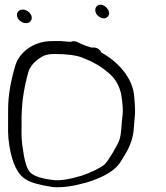

<svg xmlns="http://www.w3.org/2000/svg" viewBox="-20 -802 707 818"><path d="M439.7 -731.9C454 -749.1 436 -767.8 431 -772.1C414.9 -786.1 399.3 -784 391.2 -774.3C383 -764.5 383.5 -746.5 398.8 -733.4C412.1 -722 429.5 -719.7 439.7 -731.9ZM109.9 -711.3C119 -721.5 116.9 -739 101.7 -751.7C86.3 -764.4 67.5 -763.8 58.1 -753.8C48.7 -743.7 49.8 -725.7 65.9 -712.8C81.6 -700.3 100.7 -700.9 109.9 -711.3ZM495.9 -403C502.8 -361.3 504.8 -329.9 502.4 -313.2C496.6 -273 498.8 -237.3 488.7 -206C482 -185.1 439.3 -113.3 425.4 -101.1C408.9 -86.5 357.8 -62.7 327.5 -53.4C275.6 -37.5 235.1 -31.8 207.5 -34.9C152.1 -41.3 121.3 -54 109.3 -67L109 -67.3L108.7 -67.6C98.9 -77.3 88 -102 81.2 -142.9C69.5 -213.4 71.6 -222.2 72 -275.6C70.2 -347.7 79.6 -421 101.3 -496.5C108.4 -519.6 126.8 -541 158.4 -560.3C170.8 -567.8 188.3 -572 211.7 -572C265.8 -572 305.7 -566.3 330.4 -556.6C376.4 -538.6 411.9 -519.8 452.8 -482.2C473.6 -461.7 487.5 -436.8 495.9 -403ZM370.6 -599.6C369.4 -599.6 368.1 -599.8 366.5 -600.3C350 -605.6 344.6 -606.6 324.7 -615.4L307.7 -623.7L307.1 -623.9C298.2 -627.3 289.3 -627.8 280.5 -623.6C271.7 -624.7 257.6 -625.9 239.1 -627L238.7 -627H202.5C114.8 -627 60.3 -572 45.8 -524.3C25.4 -457.2 14.9 -395 14.6 -337.7C14.3 -292.5 14.3 -260.4 14.4 -241.4C14.6 -221.8 16.5 -201.2 20.1 -179.5C32.3 -106.6 54.4 -56.1 95 -34.8C114.8 -23.1 150 -13.7 204.1 -5.2L204.6 -5.1L205.1 -5.1C243.7 -1.5 291.3 -8.4 350.2 -24.8C421.6 -47 469.9 -75 493 -111.2C499.8 -122.4 506.3 -133.1 512.6 -143.3C535.4 -180.4 548.1 -218 550.1 -256.1C552.7 -305.8 559.3 -309.2 552.4 -381.8C550.1 -474.2 473.3 -545 411.6 -578.2C406.3 -591.1 393.3 -599.6 379.2 -599.6Z"/></svg>

Font: MewTooHand
Style: BdLta
Weight: 400
Designer: Mew Too, Robert Jablonski
Version: Version 0.77